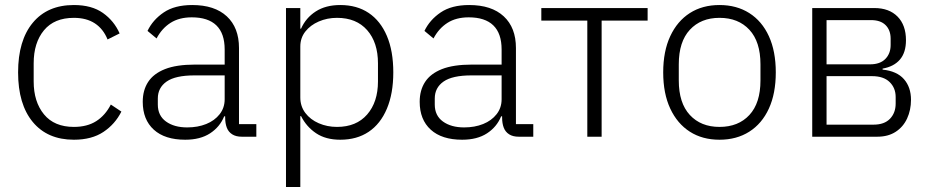

<svg xmlns="http://www.w3.org/2000/svg" viewBox="-20 -544 3714 764"><path d="M274 12Q169 12 110.5 -58.5Q52 -129 52 -256Q52 -383 110.5 -453.5Q169 -524 274 -524Q345 -524 389.5 -492.5Q434 -461 456 -411L408 -387Q391 -429 357.5 -451Q324 -473 274 -473Q196 -473 155 -423.5Q114 -374 114 -292V-220Q114 -139 155 -89Q196 -39 274 -39Q327 -39 363 -62Q399 -85 421 -128L463 -100Q438 -50 391.5 -19Q345 12 274 12Z M1000 0H942Q919 0 904 -9.5Q889 -19 882.5 -36Q876 -53 876 -76V-103L899 -81H872Q855 -39 816 -13.5Q777 12 717 12Q636 12 592 -28Q548 -68 548 -139Q548 -185 569.5 -218Q591 -251 636.5 -269Q682 -287 756 -287H874V-347Q874 -411 841 -443Q808 -475 743 -475Q693 -475 658.5 -453Q624 -431 603 -391L567 -421Q588 -465 631.5 -494.5Q675 -524 745 -524Q834 -524 882.5 -479Q931 -434 931 -353V-50H1000ZM874 -244H754Q678 -244 643 -219.5Q608 -195 608 -152V-128Q608 -84 640.5 -60.5Q673 -37 725 -37Q767 -37 800.5 -50.5Q834 -64 854 -89.5Q874 -115 874 -149Z M1118 200V-512H1175V-430H1178Q1197 -473 1236.5 -498.5Q1276 -524 1334 -524Q1400 -524 1447 -492.5Q1494 -461 1519.5 -401Q1545 -341 1545 -256Q1545 -172 1519.5 -111.5Q1494 -51 1447 -19.5Q1400 12 1334 12Q1276 12 1237.5 -14Q1199 -40 1178 -82H1175V200ZM1321 -39Q1398 -39 1441 -88.5Q1484 -138 1484 -220V-292Q1484 -375 1441 -424Q1398 -473 1321 -473Q1282 -473 1248.5 -458.5Q1215 -444 1195 -418.5Q1175 -393 1175 -359V-156Q1175 -121 1195 -94.5Q1215 -68 1248.5 -53.5Q1282 -39 1321 -39Z M2102 0H2044Q2021 0 2006 -9.5Q1991 -19 1984.5 -36Q1978 -53 1978 -76V-103L2001 -81H1974Q1957 -39 1918 -13.5Q1879 12 1819 12Q1738 12 1694 -28Q1650 -68 1650 -139Q1650 -185 1671.5 -218Q1693 -251 1738.5 -269Q1784 -287 1858 -287H1976V-347Q1976 -411 1943 -443Q1910 -475 1845 -475Q1795 -475 1760.5 -453Q1726 -431 1705 -391L1669 -421Q1690 -465 1733.5 -494.5Q1777 -524 1847 -524Q1936 -524 1984.5 -479Q2033 -434 2033 -353V-50H2102ZM1976 -244H1856Q1780 -244 1745 -219.5Q1710 -195 1710 -152V-128Q1710 -84 1742.5 -60.5Q1775 -37 1827 -37Q1869 -37 1902.5 -50.5Q1936 -64 1956 -89.5Q1976 -115 1976 -149Z M2317 0V-462H2134V-512H2557V-462H2374V0Z M2843 12Q2775 12 2725 -20Q2675 -52 2647 -112Q2619 -172 2619 -256Q2619 -340 2647 -400Q2675 -460 2725 -492Q2775 -524 2843 -524Q2911 -524 2961.5 -492Q3012 -460 3039.5 -400Q3067 -340 3067 -256Q3067 -172 3039.5 -112Q3012 -52 2961.5 -20Q2911 12 2843 12ZM2843 -39Q2918 -39 2962 -86.5Q3006 -134 3006 -224V-288Q3006 -378 2962 -425.5Q2918 -473 2843 -473Q2769 -473 2725 -425.5Q2681 -378 2681 -288V-224Q2681 -134 2725 -86.5Q2769 -39 2843 -39Z M3212 0V-512H3459Q3518 -512 3551.5 -478Q3585 -444 3585 -384Q3585 -335 3561 -307Q3537 -279 3492 -271V-267Q3549 -261 3577 -229Q3605 -197 3605 -147Q3605 -106 3589.5 -72.5Q3574 -39 3544 -19.5Q3514 0 3471 0ZM3269 -48H3456Q3499 -48 3521.5 -71.5Q3544 -95 3544 -132V-158Q3544 -194 3520 -217.5Q3496 -241 3450 -241H3269ZM3269 -288H3442Q3482 -288 3503 -309.5Q3524 -331 3524 -365V-390Q3524 -424 3504 -444Q3484 -464 3446 -464H3269Z"/></svg>

Font: IBM Plex Sans Light
Style: Regular
Weight: 300
Designer: Mike Abbink, Paul van der Laan, Pieter van Rosmalen
Foundry: Bold Monday
Version: Version 3.201